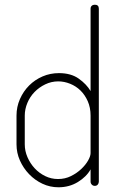

<svg xmlns="http://www.w3.org/2000/svg" viewBox="-20 -788 508 814"><path d="M382 -768Q399 -768 399 -751V-18Q399 -11 394.5 -5.5Q390 0 382 0Q374 0 369 -5.5Q364 -11 364 -18V-70Q347 -39 310.5 -16.5Q274 6 228 6Q192 6 160 -9Q128 -24 103.5 -49.5Q79 -75 64.5 -107.5Q50 -140 50 -176V-298Q50 -335 64.5 -368Q79 -401 103.5 -425.5Q128 -450 160.5 -464Q193 -478 230 -478Q281 -478 314 -454.5Q347 -431 364 -402V-751Q364 -759 369 -763.5Q374 -768 382 -768ZM85 -176Q85 -148 96.5 -121.5Q108 -95 127 -74.5Q146 -54 171.5 -41.5Q197 -29 226 -29Q256 -29 281 -41.5Q306 -54 324.5 -71.5Q343 -89 353.5 -107.5Q364 -126 364 -139V-298Q364 -332 352 -359Q340 -386 321 -404.5Q302 -423 277 -433Q252 -443 227 -443Q198 -443 172 -430.5Q146 -418 126.5 -398Q107 -378 96 -351.5Q85 -325 85 -298Z"/></svg>

Font: AkaAcidDosis
Style: ExtraLight
Weight: 250
Designer: Edgar Tolentino, Pablo Impallari, Igino Marini, Aka-Acid
Foundry: Edgar Tolentino, Pablo Impallari, Igino Marini, Aka-Acid
Version: Version 1.007